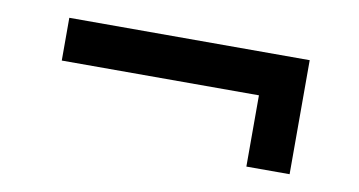

<svg xmlns="http://www.w3.org/2000/svg" viewBox="-39 -489 744 398"><g transform="rotate(10 333.0 -290.0)"><path d="M80 -410V-320H495V-170H586V-410Z"/></g></svg>

Font: Gully Medium
Style: Regular
Weight: 500
Designer: jaikishan Patel
Foundry: MagicType
Version: Version 1.000;Glyphs 3.2 (3242)